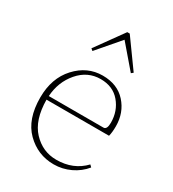

<svg xmlns="http://www.w3.org/2000/svg" viewBox="-180 -829 852 944"><g transform="rotate(30 245.5 -357.0)"><path d="M269 -690 160 -563 149 -572 262 -729H276L389 -572L378 -563ZM85 -264H395Q415 -264 415 -303Q415 -369 375 -416.5Q335 -464 265 -464Q191 -464 140.5 -405Q90 -346 85 -264ZM439 -243H84Q85 -128 140 -69.5Q195 -11 273 -11Q369 -11 430 -75L441 -64Q411 -27 366.5 -6Q322 15 273 15Q182 15 117 -49.5Q52 -114 52 -237Q52 -347 115 -415.5Q178 -484 265 -484Q349 -484 397 -430.5Q445 -377 445 -300Q445 -266 439 -243Z"/></g></svg>

Font: TypoPRO Source Serif Pro
Style: Regular
Weight: 200
Designer: Frank Grießhammer
Foundry: Adobe Systems Incorporated
Version: Version 1.017;PS (version unavailable);hotconv 1.0.79;makeot